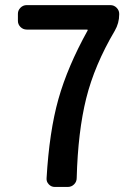

<svg xmlns="http://www.w3.org/2000/svg" viewBox="-20 -739 540 759"><path d="M283.2 -35.2Q283.2 -20.5 272.9 -10.3Q262.7 0 248 0H196.3Q182.6 0 172.9 -10.3Q163.1 -20.5 164.1 -34.2Q174.8 -218.8 210.9 -347.2Q247.1 -475.6 326.2 -618.2Q328.1 -622.1 323.2 -622.1H85.9Q71.3 -622.1 61 -632.3Q50.8 -642.6 50.8 -656.2V-684.6Q50.8 -698.2 61 -708.5Q71.3 -718.8 85.9 -718.8H416Q430.7 -718.8 440.9 -708.5Q451.2 -698.2 451.2 -684.6V-681.6Q451.2 -647.5 433.6 -617.2Q353.5 -481.4 320.8 -350.1Q288.1 -218.8 283.2 -35.2Z"/></svg>

Font: Gen Jyuu Gothic L Monospace Medium
Style: Regular
Weight: 500
Designer: [Source Han Sans]
Ryoko NISHIZUKA  (kana & ideographs); Paul D. Hunt (Latin, Greek & Cyrillic); Wenlong ZHANG  (bopomofo
Version: Version 1.002.20150607